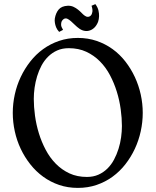

<svg xmlns="http://www.w3.org/2000/svg" viewBox="-20 -897 755 932"><path d="M672.9 -349.1Q672.9 -304.2 663.1 -259.5Q653.3 -214.8 634.5 -174.6Q615.7 -134.3 588.6 -99.6Q561.5 -64.9 526.4 -39.3Q491.2 -13.7 449 0.7Q406.7 15.1 357.9 15.1Q309.1 15.1 266.8 0.7Q224.6 -13.7 189.5 -39.3Q154.3 -64.9 127 -99.6Q99.6 -134.3 80.6 -174.6Q61.5 -214.8 51.8 -259.5Q42 -304.2 42 -349.1Q42 -394 51.8 -438.5Q61.5 -482.9 80.6 -523.2Q99.6 -563.5 127 -598.4Q154.3 -633.3 189.5 -658.7Q224.6 -684.1 266.8 -698.5Q309.1 -712.9 357.9 -712.9Q406.7 -712.9 449 -698.5Q491.2 -684.1 526.4 -658.7Q561.5 -633.3 588.6 -598.4Q615.7 -563.5 634.5 -523.2Q653.3 -482.9 663.1 -438.5Q672.9 -394 672.9 -349.1ZM314 -663.1Q282.2 -663.1 257.6 -652.1Q232.9 -641.1 213.9 -622.3Q194.8 -603.5 181.6 -578.9Q168.5 -554.2 160.2 -526.9Q151.9 -499.5 147.9 -471.2Q144 -442.9 144 -417Q144 -378.4 149.9 -335.2Q155.8 -292 168.7 -250Q181.6 -208 201.9 -169.7Q222.2 -131.3 251 -102.1Q279.8 -72.8 317.1 -55.4Q354.5 -38.1 401.9 -38.1Q433.1 -38.1 457.8 -49.1Q482.4 -60.1 501.5 -78.9Q520.5 -97.7 533.7 -122.6Q546.9 -147.5 555.4 -174.8Q564 -202.1 567.9 -230.7Q571.8 -259.3 571.8 -285.2Q571.8 -323.7 565.9 -366.7Q560.1 -409.7 547.1 -451.7Q534.2 -493.7 513.9 -532Q493.7 -570.3 464.8 -599.4Q436 -628.4 398.7 -645.8Q361.3 -663.1 314 -663.1ZM286.1 -752 267.1 -742.2Q256.8 -753.4 252.4 -764.6Q248 -775.9 246.6 -785.6Q244.6 -796.9 246.1 -807.1Q250.5 -833.5 264.6 -850.6Q278.8 -867.7 309.1 -869.1Q324.2 -869.6 336.4 -864Q348.6 -858.4 358.6 -850.3Q368.7 -842.3 376.7 -833.7Q384.8 -825.2 392.1 -820.3Q399.4 -814.9 407.5 -815.4Q415.5 -815.9 421.1 -822Q426.8 -828.1 428.5 -839.8Q430.2 -851.6 424.3 -869.1L442.9 -877Q454.6 -861.3 458 -845.9Q461.4 -830.6 460.9 -818.4Q460.4 -803.7 456.1 -791Q449.2 -773.9 439 -763.7Q428.7 -753.4 416.5 -749.3Q404.3 -745.1 391.4 -747.1Q378.4 -749 366.2 -757.3Q353.5 -766.1 343.3 -776.4Q333 -786.6 324 -794.4Q314.9 -802.2 306.9 -805.9Q298.8 -809.6 290 -805.2Q282.7 -800.3 279.3 -793Q276.4 -786.6 276.6 -776.6Q276.9 -766.6 286.1 -752Z"/></svg>

Font: Redressed
Style: Regular
Weight: 400
Designer: Astigmatic (AOETI)
Foundry: Astigmatic (AOETI)
Version: Version 1.000